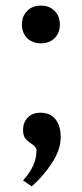

<svg xmlns="http://www.w3.org/2000/svg" viewBox="-20 -520 291 683"><path d="M58 -433Q58 -462 76.5 -481Q95 -500 126 -500Q156 -500 174.5 -481Q193 -462 193 -433Q193 -403 174.5 -384.5Q156 -366 126 -366Q95 -366 76.5 -384.5Q58 -403 58 -433ZM62 122Q86 95 98 69Q110 43 110 12Q107 1 90 -10Q76 -19 69 -29Q62 -39 62 -59Q62 -84 78.5 -101.5Q95 -119 124 -119Q159 -119 177.5 -95.5Q196 -72 196 -32Q196 12 165 59.5Q134 107 93 143Z"/></svg>

Font: Taviraj Medium
Style: Regular
Weight: 500
Designer: Katatrad Team
Foundry: CadsonDemak
Version: Version 1.001